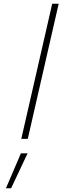

<svg xmlns="http://www.w3.org/2000/svg" viewBox="-20 -750 337 1037"><path d="M262 -730H297L130 0H95ZM93 78H129L40 267H12Z"/></svg>

Font: Panefresco 1wt
Style: Italic
Weight: 250
Version: Version 1.000